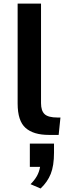

<svg xmlns="http://www.w3.org/2000/svg" viewBox="-20 -760 386 1090"><path d="M80.1 -172.4V-739.7H212.9V-174.3Q212.9 -131.3 233.2 -112.1Q253.4 -92.8 306.6 -92.8H323.2L313 5.9H257.3Q169.9 5.9 125 -33.9Q80.1 -73.7 80.1 -172.4ZM153.3 285.6Q175.3 264.2 189 240.2Q202.6 216.3 207.5 187.5H149.4V55.2H286.6V106.9Q286.6 180.7 268.1 227.1Q249.5 273.4 210.4 310.1Z"/></svg>

Font: Monda
Style: Bold
Weight: 700
Designer: Vernon Adams
Foundry: Vernon Adams
Version: Version 2.100; ttfautohint (v1.8.3)